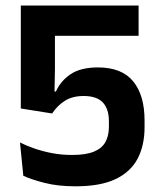

<svg xmlns="http://www.w3.org/2000/svg" viewBox="-20 -659 578 692"><path d="M252.5 12.5Q188.5 12.5 140 0Q91.5 -12.5 64 -25.5L52 -145.5Q74.5 -134 104 -123.8Q133.5 -113.5 168 -107Q202.5 -100.5 240 -100.5Q289.5 -100.5 318.5 -112.5Q347.5 -124.5 360 -147.2Q372.5 -170 372.5 -202V-222Q372.5 -266 350.8 -289.5Q329 -313 281.5 -313Q241 -313 213.5 -295.5Q186 -278 168 -250L55 -268V-639H479.5V-530H178V-411.5L176.5 -329H181.5Q198.5 -367.5 234.8 -391.8Q271 -416 333 -416Q419 -416 460 -365.8Q501 -315.5 501 -225.5V-200Q501 -135 476 -87.2Q451 -39.5 396.5 -13.5Q342 12.5 252.5 12.5Z"/></svg>

Font: Anek Gurmukhi SemiBold
Style: Regular
Weight: 600
Designer: Sarang Kulkarni (Gurmukhi), Yesha Goshar (Latin)
Foundry: Ek Type
Version: Version 1.003